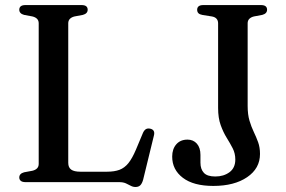

<svg xmlns="http://www.w3.org/2000/svg" viewBox="-20 -720 1129 759"><path d="M307.5 -661.1 274.7 -655Q262.8 -652.1 256.3 -645.4Q249.8 -638.7 249.8 -628V-76.3Q249.8 -57.7 261.5 -49.5Q273.1 -41.2 297.9 -41.2H403Q432.2 -41.2 452.3 -48.7Q472.3 -56.2 487.6 -75.1Q502.8 -94 517.4 -128.5L545.5 -195.5Q550.4 -205.8 557.1 -209.6Q563.8 -213.4 573.4 -211.4Q583.5 -209.4 587.5 -202.6Q591.5 -195.7 588.4 -184L545.9 -9.9Q541.8 5 534.9 12.1Q528 19.2 515.7 19.2Q505.7 19.2 496.9 14.4Q488.1 9.6 477.6 4.8Q467 0 450.9 0H80.9Q68.2 0 62.2 -5.1Q56.2 -10.1 56.2 -18.4Q56.2 -33.7 75.3 -38.9L108.1 -45Q120.2 -47.9 126.6 -54.6Q133 -61.3 133 -72V-628Q133 -638.7 126.6 -645.4Q120.2 -652.1 108.1 -655L75.3 -661.1Q56.2 -666.3 56.2 -681.6Q56.2 -690.4 62.2 -695.2Q68.2 -700 80.9 -700H301.9Q314.9 -700 320.8 -695.2Q326.6 -690.4 326.6 -681.6Q326.6 -666.3 307.5 -661.1ZM1007.8 -111.3Q1007.8 -54.2 957 -19.6Q906.2 15 823.2 15Q745 15 702.9 -17.1Q660.7 -49.1 660.7 -100.9Q660.7 -130.9 676.9 -149.5Q693.1 -168.1 721.3 -168.1Q744.1 -168.1 758.3 -152.1Q772.4 -136 772.4 -107.7V-76.8Q772.4 -51.4 785.8 -36.9Q799.1 -22.3 831.1 -22.3Q864.4 -22.3 887.3 -39.3Q910.2 -56.3 910.2 -89.3Q910.2 -113.4 900 -133.5Q889.7 -153.5 876.2 -175.2Q862.7 -196.9 852.5 -225.1Q842.2 -253.3 842.2 -293.2V-628Q842.2 -638.9 836 -645.9Q829.8 -652.9 817.3 -655L780.1 -660.9Q769.1 -662.9 764.3 -667.9Q759.4 -672.9 759.4 -681.6Q759.4 -690.4 765.4 -695.2Q771.4 -700 784.1 -700H1011.1Q1024.1 -700 1030 -695.2Q1035.8 -690.4 1035.8 -681.6Q1035.8 -666.3 1016.7 -661.1L983.9 -655Q972 -652.1 965.5 -645.4Q959 -638.7 959 -628V-301.3Q959 -267 966.4 -242.5Q973.8 -217.9 983.4 -198.1Q993 -178.2 1000.4 -157.8Q1007.8 -137.4 1007.8 -111.3Z"/></svg>

Font: Fraunces
Style: Regular
Weight: 900
Version: Version 1.000;[b76b70a41]